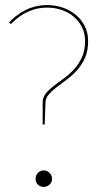

<svg xmlns="http://www.w3.org/2000/svg" viewBox="-20 -728 387 756"><path d="M16 -640Q28 -652.5 43.2 -664.8Q58.5 -677 77.2 -686.8Q96 -696.5 118.2 -702.2Q140.5 -708 167 -708Q197.5 -708 226.5 -698.2Q255.5 -688.5 277.8 -670.2Q300 -652 313.5 -625.8Q327 -599.5 327 -566Q327 -528 314.8 -500.5Q302.5 -473 284 -452.2Q265.5 -431.5 244 -415.5Q222.5 -399.5 203.8 -385.2Q185 -371 172.2 -356.5Q159.5 -342 159 -324L156 -238H148V-325Q148 -344.5 160.2 -359.8Q172.5 -375 191.2 -389.5Q210 -404 231.5 -419.5Q253 -435 271.8 -455.5Q290.5 -476 302.8 -502.8Q315 -529.5 315 -566Q315 -597 302.5 -621.5Q290 -646 269.5 -663Q249 -680 222.2 -689Q195.5 -698 167 -698Q131.5 -698 105.5 -688Q79.5 -678 61.8 -666Q44 -654 34.2 -644Q24.5 -634 22.5 -634Q20.5 -634 18.5 -636.5ZM120 -24Q120 -37.5 129.2 -47.2Q138.5 -57 152 -57Q165.5 -57 175.2 -47.2Q185 -37.5 185 -24Q185 -10.5 175.2 -1.2Q165.5 8 152 8Q138.5 8 129.2 -1.2Q120 -10.5 120 -24Z"/></svg>

Font: Lato TR Hairline
Style: Regular
Weight: 250
Designer: Lukasz Dziedzic
Foundry: Lukasz Dziedzic
Version: Version 1.104 2013